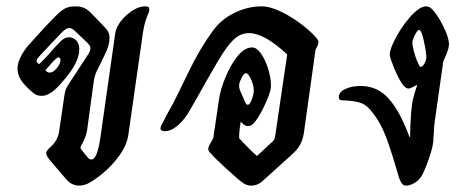

<svg xmlns="http://www.w3.org/2000/svg" viewBox="-20 -573 1482 603"><path d="M188 -10 135 -72Q125 -85 125 -92Q125 -96 131 -104Q134 -107 142.5 -115Q151 -123 157.5 -135Q164 -147 166 -162L182 -272Q184 -287 188.5 -296Q193 -305 200 -315.5Q207 -326 213 -335L258 -404Q264 -414 264 -422Q264 -427 261 -431Q258 -435 254 -439L215 -476Q206 -485 197 -485Q188 -485 175 -472L119 -413Q114 -407 107.5 -400.5Q101 -394 98 -389.5Q95 -385 95 -382Q95 -374 104 -372Q111 -379 119.5 -388Q128 -397 138 -408Q156 -429 170 -443Q183 -456 197 -456Q210 -456 219.5 -446Q229 -436 229 -418Q229 -375 175 -315Q139 -272 112 -272Q95 -272 86 -280Q59 -302 47 -320Q35 -338 35 -357Q35 -374 44 -392.5Q53 -411 66 -427L122 -489L155 -523Q170 -538 182.5 -545.5Q195 -553 217 -553Q232 -553 242 -549Q252 -545 262 -536L301 -496Q314 -483 319 -474.5Q324 -466 324 -455Q324 -430 309 -401L294 -370Q292 -367 284.5 -351.5Q277 -336 274 -314L253 -160Q248 -138 234 -114Q232 -110 234 -105L255 -79Q261 -72 267 -72Q286 -72 296 -146L342 -469Q347 -498 377.5 -525.5Q408 -553 436 -553Q443 -553 446 -551Q449 -549 449 -543Q449 -537 441.5 -519.5Q434 -502 429 -471L383 -149Q378 -117 356 -86Q334 -55 305.5 -31Q277 -7 255 4Q241 10 229 10Q205 10 188 -10ZM170 -384Q170 -388 168 -390.5Q166 -393 164 -393Q159 -393 146 -379L123 -353L125 -350Q129 -345 136 -345Q147 -345 158.5 -359Q170 -373 170 -384Z M728 -10Q677 -55 653 -79Q651 -82 642.5 -90.5Q634 -99 634 -105Q634 -112 642 -125Q650 -138 650 -141L668 -262Q672 -291 688 -330Q704 -369 726 -396.5Q748 -424 772 -424Q786 -424 799.5 -405Q813 -386 822 -357.5Q831 -329 831 -303Q831 -286 814 -248.5Q797 -211 782 -192Q776 -184 770.5 -180.5Q765 -177 758 -177Q748 -177 736 -191Q731 -163 731 -139Q763 -104 787 -83L830 -123Q838 -129 841 -134.5Q844 -140 845 -151L882 -402Q810 -469 762 -469Q738 -469 719.5 -453.5Q701 -438 682 -409Q663 -380 624 -311Q607 -280 577 -228Q561 -199 539.5 -180Q518 -161 498 -161Q484 -161 484 -170Q484 -174 487 -180L509 -222Q527 -253 532 -265Q536 -272 572 -346.5Q608 -421 647 -474Q673 -511 715 -532Q757 -553 802 -553Q829 -553 864.5 -535.5Q900 -518 931 -493.5Q962 -469 976 -451Q980 -446 980 -440Q980 -433 971 -417L934 -153Q930 -132 922 -117.5Q914 -103 895 -86L802 -2Q787 10 769 10Q754 10 742 0.5Q730 -9 728 -10ZM777 -288Q777 -307 766 -329Q762 -336 759 -339.5Q756 -343 752 -343Q746 -343 738.5 -328Q731 -313 731 -305Q731 -298 733 -291L751 -250Q754 -244 758 -244Q765 -244 771 -261Q777 -278 777 -288Z M1233 -15Q1209 -99 1192.5 -142.5Q1176 -186 1152 -217Q1133 -243 1112.5 -250Q1092 -257 1054 -258Q1044 -258 1044 -268Q1044 -284 1064.5 -293.5Q1085 -303 1113 -303Q1165 -303 1200.5 -263.5Q1236 -224 1266 -143H1268Q1268 -174 1271 -217Q1273 -244 1277.5 -263Q1282 -282 1290 -305L1289 -306Q1284 -304 1276 -299.5Q1268 -295 1263 -295Q1252 -295 1240 -314.5Q1228 -334 1217 -361Q1211 -376 1207.5 -386.5Q1204 -397 1204 -403Q1204 -412 1213 -434Q1235 -482 1266 -517.5Q1297 -553 1318 -553Q1329 -553 1337 -544Q1354 -527 1372 -491Q1390 -455 1390 -434Q1390 -423 1383 -405.5Q1376 -388 1372 -379L1346 -196Q1344 -187 1342 -149Q1341 -142 1341 -135Q1341 -128 1340 -123Q1337 -102 1323.5 -65Q1310 -28 1302 -17Q1294 -5 1280 2.5Q1266 10 1256 10Q1247 10 1242.5 4Q1238 -2 1233 -15ZM1317 -383Q1319 -386 1319 -394Q1319 -401 1318 -404Q1317 -420 1310 -449.5Q1303 -479 1296 -479Q1292 -479 1286 -468.5Q1280 -458 1278 -451Q1275 -444 1275 -440L1276 -430Q1283 -393 1295 -371Q1298 -363 1302 -363Q1306 -363 1310.5 -369.5Q1315 -376 1317 -383Z"/></svg>

Font: Charm
Style: Bold
Weight: 700
Designer: Katatrad Aksorn Co.,Ltd.
Foundry: Cadson Demak Co.,Ltd.
Version: Version 1.001